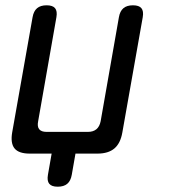

<svg xmlns="http://www.w3.org/2000/svg" viewBox="-20 -580 640 725"><path d="M161 80 175 0H92Q51 0 35 -19.5Q19 -39 26 -80L103 -515Q107 -538 120 -549Q133 -560 156 -560Q179 -560 188 -549Q197 -538 193 -515L124 -122Q120 -102 128 -92Q136 -82 156 -82H312Q332 -82 344 -92Q356 -102 360 -122L429 -515Q433 -538 446 -549Q459 -560 482 -560Q505 -560 514 -549Q523 -538 519 -515L442 -80Q435 -39 412 -19.5Q389 0 348 0H265L251 80Q247 103 234 114Q221 125 198 125Q175 125 166 114Q157 103 161 80Z"/></svg>

Font: Maple Mono Normal NL
Style: Italic
Weight: 400
Italic angle: -10°
Monospace: yes
Designer: subframe7536
Version: Version 7.000